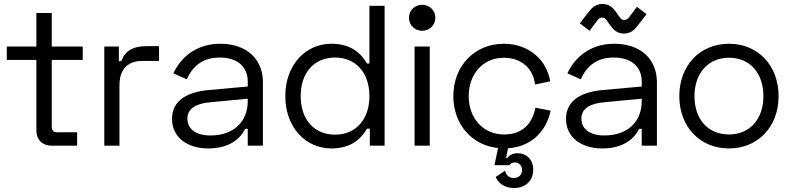

<svg xmlns="http://www.w3.org/2000/svg" viewBox="-20 -729 3960 961"><path d="M14 -496V-429H162V-77C162 -30 192 0 237 0H366V-67H265C247 -67 239 -76 239 -96V-429H394V-496H239V-664H162V-496Z M575 -496H502V0H578V-303C578 -383 620 -424 692 -424H776V-498H713C643 -498 605 -472 587 -423H575Z M848 -362 915 -332C943 -396 993 -441 1080 -441C1168 -441 1220 -395 1220 -321V-296L1021 -278C908 -267 841 -220 841 -134C841 -45 913 14 1023 14C1130 14 1184 -37 1207 -84H1220V0H1296V-317C1296 -434 1214 -510 1082 -510C960 -510 883 -439 848 -362ZM918 -136C918 -186 962 -211 1031 -217L1220 -235V-223C1220 -121 1151 -51 1033 -51C962 -51 918 -82 918 -136Z M1905 -700H1829V-411H1817C1789 -459 1740 -510 1639 -510C1509 -510 1408 -404 1408 -248C1408 -92 1509 14 1639 14C1740 14 1789 -37 1817 -85H1831V0H1905ZM1657 -441C1760 -441 1829 -366 1829 -248C1829 -130 1760 -55 1657 -55C1556 -55 1485 -127 1485 -248C1485 -369 1556 -441 1657 -441Z M2027 -640C2027 -603 2056 -575 2093 -575C2130 -575 2159 -603 2159 -640C2159 -677 2130 -705 2093 -705C2056 -705 2027 -677 2027 -640ZM2131 -496H2055V0H2131Z M2736 -175 2660 -190C2646 -117 2601 -56 2503 -56C2400 -56 2326 -135 2326 -248C2326 -361 2400 -440 2501 -440C2592 -440 2649 -384 2658 -306L2734 -322C2716 -428 2629 -510 2501 -510C2357 -510 2249 -400 2249 -248C2249 -106 2343 -1 2473 12L2456 92V98H2529C2536 89 2545 84 2557 84C2577 84 2593 99 2593 122C2593 148 2574 162 2552 162C2527 162 2513 147 2508 125L2461 157C2475 187 2503 212 2554 212C2608 212 2649 177 2649 120C2649 72 2617 38 2571 38C2545 38 2529 48 2519 62H2513L2523 13C2648 5 2717 -82 2736 -175Z M2882 -612 2931 -575 2967 -623C2975 -634 2981 -641 2994 -641C3007 -641 3013 -633 3025 -615C3049 -580 3067 -561 3103 -561C3138 -561 3157 -581 3175 -605L3216 -658L3168 -695L3132 -647C3123 -636 3117 -629 3104 -629C3091 -629 3085 -637 3073 -655C3050 -690 3031 -709 2996 -709C2960 -709 2941 -689 2923 -665ZM2820 -362 2887 -332C2915 -396 2965 -441 3052 -441C3140 -441 3192 -395 3192 -321V-296L2993 -278C2880 -267 2813 -220 2813 -134C2813 -45 2885 14 2995 14C3102 14 3156 -37 3179 -84H3192V0H3268V-317C3268 -434 3186 -510 3054 -510C2932 -510 2855 -439 2820 -362ZM2890 -136C2890 -186 2934 -211 3003 -217L3192 -235V-223C3192 -121 3123 -51 3005 -51C2934 -51 2890 -82 2890 -136Z M3380 -248C3380 -95 3483 14 3629 14C3774 14 3877 -95 3877 -248C3877 -401 3774 -510 3629 -510C3483 -510 3380 -401 3380 -248ZM3456 -248C3456 -363 3525 -440 3629 -440C3732 -440 3801 -365 3801 -248C3801 -132 3732 -56 3629 -56C3525 -56 3456 -130 3456 -248Z"/></svg>

Font: Space Text
Style: Regular
Weight: 400
Designer: Florian Karsten (Space Text), Colophon Foundry (Space Mono)
Foundry: Florian Karsten
Version: Version 1.003;PS 001.003;hotconv 1.0.88;makeotf.lib2.5.64775